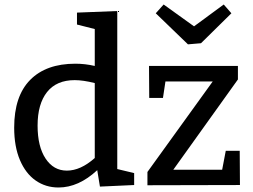

<svg xmlns="http://www.w3.org/2000/svg" viewBox="-20 -823 1125 853"><path d="M501 -72 576 -54V-1L424 6L412 -67Q329 10 240 10Q183 10 138.5 -21Q94 -52 68.5 -112Q43 -172 43 -256Q43 -396 114 -468Q185 -540 315 -540Q358 -540 401 -530V-694L322 -714V-767L501 -774ZM277 -65Q338 -65 401 -121V-454Q349 -467 312 -467Q231 -467 189 -414Q147 -361 147 -265Q147 -172 182.5 -118.5Q218 -65 277 -65ZM983 -153H1045L1046 -1L635 0V-59L925 -461H715L704 -388H643L642 -530H1037V-470L750 -69H967ZM842 -706 974 -803 1008 -764 873 -631 815 -626 672 -764 707 -803Z"/></svg>

Font: Bitter Pro Medium
Style: Regular
Weight: 500
Designer: Sol Matas, and Bitter project Authors
Foundry: Sol Matas
Version: Version 1.010